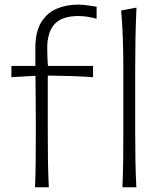

<svg xmlns="http://www.w3.org/2000/svg" viewBox="-20 -794 696 814"><path d="M128.4 0Q130.9 -58.1 131.3 -112.1Q131.8 -166 131.8 -229.5V-279.8Q131.8 -323.2 131.3 -370.6Q130.9 -418 130.4 -472.7L28.3 -466.8V-514.6H129.9Q129.9 -532.7 129.9 -551.3Q129.9 -569.8 129.9 -589.8Q129.9 -658.7 154.5 -699.2Q179.2 -739.7 220.5 -757.1Q261.7 -774.4 310.5 -774.4Q329.6 -774.4 352.5 -771.2Q375.5 -768.1 389.6 -765.6V-714.4Q373.5 -719.2 352.3 -722.7Q331.1 -726.1 313 -726.1Q242.7 -726.1 211.4 -691.9Q180.2 -657.7 180.2 -589.8Q180.2 -569.8 181.2 -547.1Q182.1 -524.4 183.6 -514.6H374.5V-466.8Q325.7 -470.2 277.8 -471.7Q230 -473.1 182.6 -473.6V-229.5Q182.6 -166 183.3 -112.1Q184.1 -58.1 187 0ZM499 0Q501.5 -57.1 502.2 -110.1Q502.9 -163.1 502.9 -226.1V-507.8Q502.9 -573.2 500.7 -633.3Q498.5 -693.4 493.7 -749.5L558.6 -761.7Q555.7 -698.7 554.4 -636.5Q553.2 -574.2 553.2 -507.8V-226.1Q553.2 -163.1 554.2 -110.1Q555.2 -57.1 558.1 0Z"/></svg>

Font: Pinar-DS3-FD Light
Style: Regular
Weight: 300
Designer: Amin Abedi
Version: Version 3.000